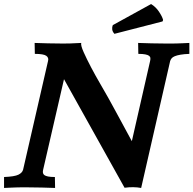

<svg xmlns="http://www.w3.org/2000/svg" viewBox="-50 -925 955 948"><path d="M696 -905Q719 -891 734.5 -868Q750 -845 755 -828Q755 -821 752 -819L515 -758Q505 -769 504 -780.5Q503 -792 507 -801ZM121 -713Q151 -712 187 -711Q223 -710 261 -710Q272 -710 297 -710.5Q322 -711 351 -713Q348 -701 363 -667.5Q378 -634 399.5 -593Q421 -552 445 -511Q469 -470 484 -443Q493 -427 509 -397.5Q525 -368 542.5 -336Q560 -304 576 -274Q592 -244 601 -228L691 -623Q693 -631 692.5 -638Q692 -645 686 -649.5Q680 -654 667 -656.5Q654 -659 633 -659L632 -713Q662 -712 698 -711Q734 -710 772 -710Q788 -710 800.5 -710Q813 -710 825.5 -710.5Q838 -711 852 -711.5Q866 -712 885 -713V-659Q859 -658 841.5 -655Q824 -652 813 -647.5Q802 -643 797 -636.5Q792 -630 790 -623L647 3Q609 -4 565 2L266 -534L163 -87Q161 -79 162 -72Q163 -65 169 -60.5Q175 -56 187.5 -53.5Q200 -51 221 -51L222 3Q192 2 156.5 1Q121 0 83 0Q67 0 54.5 0Q42 0 29.5 0.5Q17 1 3 1.5Q-11 2 -30 3V-51Q22 -53 41 -62.5Q60 -72 64 -87L187 -623Q192 -640 178.5 -649.5Q165 -659 122 -659Z"/></svg>

Font: Lusitana
Style: Bold Italic
Weight: 700
Designer: Ana Paula Megda
Foundry: Ana Paula Megda
Version: Version 1.000; ttfautohint (v1.1) -l 8 -r 50 -G 200 -x 14 -D